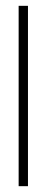

<svg xmlns="http://www.w3.org/2000/svg" viewBox="-20 -480 159 659"><path d="M76 -460V159H44V-460Z"/></svg>

Font: Genos Thin ExtraLight
Style: Regular
Weight: 250
Version: Version 1.010